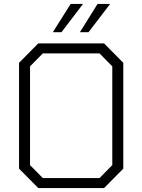

<svg xmlns="http://www.w3.org/2000/svg" viewBox="-20 -958 725 978"><path d="M249 -794 340 -938H403L293 -794ZM387 -794 477 -938H541L431 -794ZM175 0 77 -99V-638L175 -737H510L608 -638V-99L510 0ZM198 -51H487L552 -117V-620L487 -686H198L133 -620V-117Z"/></svg>

Font: Tomorrow Light
Style: Regular
Weight: 300
Designer: Tony de Marco, Monica Rizzolli
Foundry: Just in Type
Version: Version 2.002